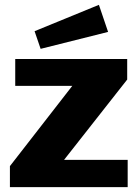

<svg xmlns="http://www.w3.org/2000/svg" viewBox="-20 -774 573 794"><path d="M21 0H508V-113H245L506 -445V-530H43V-419H279L21 -87ZM389 -754 123 -645 148 -572 427 -642Z"/></svg>

Font: Bisquit Text
Style: Bold
Weight: 800
Version: Version 1.004;Glyphs 3.2.3 (3260)